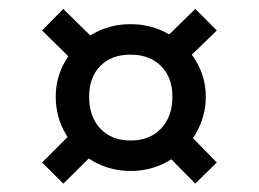

<svg xmlns="http://www.w3.org/2000/svg" viewBox="-20 -572 595 441"><path d="M108 -350Q108 -394.7 130.7 -433Q153.3 -471.3 192.8 -493.9Q232.2 -516.5 279.8 -516.5Q327.5 -516.5 366.9 -493.9Q406.3 -471.3 429.5 -433Q452.7 -394.7 452.7 -350Q452.7 -304.5 429.6 -264.9Q406.5 -225.3 367.1 -202.3Q327.7 -179.3 280.2 -179.3Q232.5 -179.3 193 -202.3Q153.5 -225.3 130.8 -264.5Q108 -303.7 108 -350ZM76.8 -198.8 160 -282.2 210.8 -234.7 125.5 -150.2ZM376 -350Q376 -394.2 349.9 -420.3Q323.8 -446.5 279.8 -446.5Q235.8 -446.5 210.2 -420.3Q184.7 -394.2 184.7 -350Q184.7 -304.2 210.3 -276.8Q236 -249.3 280 -249.3Q324 -249.3 350 -276.8Q376 -304.2 376 -350ZM76.7 -502 125.3 -551.5 212.7 -465.7 162.8 -417.3ZM355.3 -224.7 405.2 -273 478 -198.8 428.5 -150.2ZM346.5 -471.3 428.5 -551.5 478 -502 397.3 -423.8Z"/></svg>

Font: Oak Sans Light
Style: Regular
Weight: 400
Designer: Erik Kennedy, Walven
Foundry: Erik Kennedy, Walven
Version: Version 1.100;Glyphs 3.1.2 (3151)